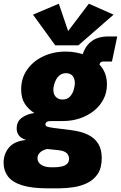

<svg xmlns="http://www.w3.org/2000/svg" viewBox="-66 -822 659 1046"><path d="M195.3 204.1Q106 204.1 53 187Q0 169.9 -23.2 138.4Q-46.4 106.9 -46.4 64.9Q-46.4 17.1 -17.3 -18.1Q11.7 -53.2 76.2 -59.6Q46.9 -69.3 35.9 -85.4Q24.9 -101.6 24.9 -121.6Q24.9 -161.1 54.2 -181.4Q83.5 -201.7 121.1 -206.1Q89.8 -225.6 69.6 -256.1Q49.3 -286.6 49.3 -335Q49.3 -396 81.8 -442.4Q114.3 -488.8 169.4 -514.9Q224.6 -541 292 -541Q351.1 -541 402.3 -520.3Q453.6 -499.5 485.1 -459.5Q516.6 -419.4 516.6 -361.8Q516.6 -317.9 497.8 -281.5Q479 -245.1 445.8 -218.5Q412.6 -191.9 369.4 -177.2Q326.2 -162.6 277.3 -162.6H211.9Q195.3 -162.6 188.5 -157.5Q181.6 -152.3 181.6 -144Q181.6 -136.2 189.7 -132.6Q197.8 -128.9 226.1 -125L319.8 -113.3Q376.5 -106.4 413.8 -87.9Q451.2 -69.3 469.7 -38.1Q488.3 -6.8 488.3 39.1Q488.3 93.3 466.1 126Q443.8 158.7 408.9 175.3Q374 191.9 335 197.8Q295.9 203.6 261 203.9Q226.1 204.1 204.6 204.1ZM213.9 89.4H226.6Q249 89.4 268.1 85.4Q287.1 81.5 298.6 71.5Q310.1 61.5 310.1 42.5Q310.1 24.9 297.1 12Q284.2 -1 247.6 -4.4L190.9 -10.3Q165.5 -4.4 151.9 8.8Q138.2 22 138.2 40.5Q138.2 62.5 158.7 75.9Q179.2 89.4 213.9 89.4ZM274.9 -279.8Q300.3 -279.8 314.9 -295.7Q329.6 -311.5 335.7 -332.8Q341.8 -354 341.8 -369.6Q341.8 -385.3 336.4 -397.5Q331.1 -409.7 320.3 -416.5Q309.6 -423.3 293.9 -423.3Q274.9 -423.3 261.7 -413.8Q248.5 -404.3 240.5 -389.9Q232.4 -375.5 228.5 -360.1Q224.6 -344.7 224.6 -333Q224.6 -316.9 230.7 -304.9Q236.8 -293 248 -286.4Q259.3 -279.8 274.9 -279.8ZM362.3 -429.2 377.4 -500Q390.6 -562 427 -592.8Q463.4 -623.5 524.9 -623.5H572.8L543.9 -486.8H495.6Q486.3 -486.8 481.2 -481.2Q476.1 -475.6 473.1 -461.4L466.3 -429.2ZM234.9 -575.2 113.8 -742.2 254.4 -801.8 305.2 -652.8 418 -801.8 552.7 -742.2 361.3 -575.2Z"/></svg>

Font: Schibsted Grotesk Black
Style: Italic
Weight: 900
Italic angle: -12°
Designer: Bakken & Baeck AS, Henrik Kongsvoll
Foundry: Schibsted ASA
Version: Version 1.100;gftools[0.9.25]